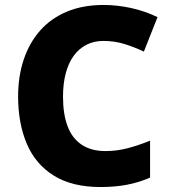

<svg xmlns="http://www.w3.org/2000/svg" viewBox="-20 -744 686 774"><path d="M396 -579Q359 -579 328.5 -563.5Q298 -548 277 -519Q256 -490 245 -448.5Q234 -407 234 -354Q234 -284 252.5 -235Q271 -186 309.5 -160.5Q348 -135 405 -135Q452 -135 496.5 -147Q541 -159 585 -177V-28Q539 -8 490.5 1Q442 10 386 10Q271 10 197 -36Q123 -82 88 -164.5Q53 -247 53 -355Q53 -436 75.5 -503.5Q98 -571 141.5 -620.5Q185 -670 249.5 -697Q314 -724 398 -724Q451 -724 507 -712Q563 -700 615 -675L560 -536Q522 -554 482 -566.5Q442 -579 396 -579Z"/></svg>

Font: Noto Sans Oriya ExtraBold
Style: Regular
Weight: 800
Version: Version 2.003